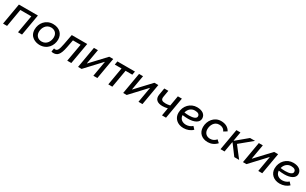

<svg xmlns="http://www.w3.org/2000/svg" viewBox="317 -2303 6505 4087"><g transform="rotate(30 3570.0 -259.0)"><path d="M38 0H137L212 -435H482L406 0H505L595 -520H128Z M936 6C1121 6 1225 -140 1225 -291C1225 -431 1125 -526 969 -526C789 -526 682 -381 682 -229C682 -46 839 6 936 6ZM939 -79C846 -79 786 -140 786 -232C786 -329 848 -441 969 -441C1044 -441 1121 -396 1121 -288C1121 -191 1061 -79 939 -79Z M1275 8C1368 8 1429 -35 1469 -246L1505 -435H1693L1616 0H1716L1807 -520H1427L1380 -272C1351 -120 1326 -79 1274 -79C1263 -79 1252 -81 1243 -86L1228 -1C1242 5 1256 8 1275 8Z M1882 0H1968L2318 -376H2323L2258 0H2356L2446 -520H2349L2012 -160H2007L2070 -520H1972Z M2534 -434H2700L2625 0H2724L2799 -434H2965L2980 -520H2549Z M2991 0H3077L3427 -376H3432L3367 0H3465L3555 -520H3458L3121 -160H3116L3179 -520H3081Z M3852 -175C3893 -175 3936 -181 3978 -192L3945 0H4044L4134 -520H4035L3992 -271C3958 -262 3921 -257 3884 -257C3797 -257 3761 -282 3773 -357L3801 -520H3701L3673 -356C3650 -226 3734 -175 3852 -175Z M4472 7C4558 7 4640 -24 4694 -79L4637 -140C4603 -106 4546 -81 4485 -81C4388 -81 4325 -138 4321 -224C4368 -218 4416 -214 4463 -214C4605 -214 4721 -266 4721 -368C4721 -468 4636 -525 4509 -525C4348 -525 4220 -394 4220 -222C4220 -89 4321 7 4472 7ZM4328 -292C4348 -378 4415 -440 4502 -440C4583 -440 4620 -411 4620 -362C4620 -310 4546 -284 4442 -284C4404 -284 4365 -287 4328 -292Z M5070 8C5153 8 5230 -26 5289 -91L5225 -150C5191 -109 5143 -79 5078 -79C4989 -79 4928 -139 4928 -230C4928 -327 4983 -439 5099 -439C5174 -439 5222 -406 5246 -354L5325 -403C5286 -483 5204 -526 5100 -526C4927 -526 4824 -375 4824 -224C4824 -84 4920 8 5070 8Z M5383 0H5482L5526 -252H5534L5722 0H5841L5631 -272L5932 -520H5809L5541 -297H5534L5573 -520H5474Z M5935 0H6021L6371 -376H6376L6311 0H6409L6499 -520H6402L6065 -160H6060L6123 -520H6025Z M6837 7C6923 7 7005 -24 7059 -79L7002 -140C6968 -106 6911 -81 6850 -81C6753 -81 6690 -138 6686 -224C6733 -218 6781 -214 6828 -214C6970 -214 7086 -266 7086 -368C7086 -468 7001 -525 6874 -525C6713 -525 6585 -394 6585 -222C6585 -89 6686 7 6837 7ZM6693 -292C6713 -378 6780 -440 6867 -440C6948 -440 6985 -411 6985 -362C6985 -310 6911 -284 6807 -284C6769 -284 6730 -287 6693 -292Z"/></g></svg>

Font: Fixel Display Medium
Style: Italic
Weight: 500
Italic angle: -10°
Designer: AlfaBravo + MacPaw
Foundry: Kyrylo Tkachov, Marchela Mozhyna, Serhii Makarenko, Maria Weinstein, Zakhar Kryvoshyya
Version: Version 1.210;Glyphs 3.2 (3217)